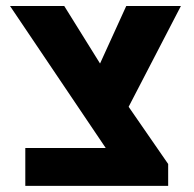

<svg xmlns="http://www.w3.org/2000/svg" viewBox="-20 -606 633 626"><path d="M399.4 -257.8 528.3 -71.3V0H62.5V-123.5H324.7L12.7 -586.4H189.5L306.2 -398.9L391.6 -586.4H569.8Z"/></svg>

Font: Heebo ExtraBold
Style: Regular
Weight: 800
Designer: Oded Ezer
Foundry: Meir Sadan
Version: Version 2.001; ttfautohint (v1.5.14-ce02) -l 8 -r 50 -G 200 